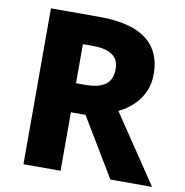

<svg xmlns="http://www.w3.org/2000/svg" viewBox="-80 -790 833 866"><g transform="rotate(10 336.5 -357.0)"><path d="M304 -714Q401 -714 464.5 -690.5Q528 -667 560 -619.5Q592 -572 592 -501Q592 -455 575 -419Q558 -383 529.5 -356Q501 -329 464 -311L673 0H482L321 -268H254V0H84V-714ZM297 -580H254V-401H297Q358 -401 388.5 -423.5Q419 -446 419 -495Q419 -524 406 -542.5Q393 -561 366 -570.5Q339 -580 297 -580Z"/></g></svg>

Font: Noto Sans Thai ExtraBold
Style: Regular
Weight: 800
Version: Version 2.001